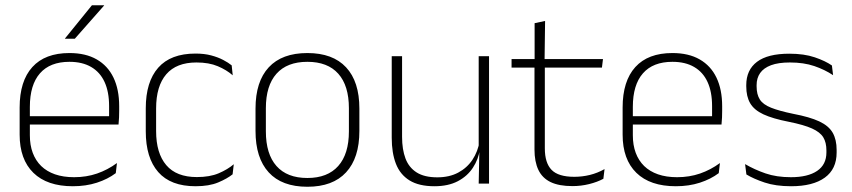

<svg xmlns="http://www.w3.org/2000/svg" viewBox="-20 -701 3254 733"><path d="M258 10Q160 10 107.5 -41.2Q55 -92.5 55 -187V-290.5Q55 -391.5 103.5 -445Q152 -498.5 245 -498.5Q307 -498.5 349.2 -474.2Q391.5 -450 413.2 -404.8Q435 -359.5 435 -295.5V-278Q435 -265.5 434.5 -252.8Q434 -240 432.5 -225.5H396Q396.5 -245.5 396.5 -263.2Q396.5 -281 396.5 -296Q396.5 -350.5 379.2 -388Q362 -425.5 328.2 -445.2Q294.5 -465 245 -465Q171 -465 132.5 -421Q94 -377 94 -293V-245V-239V-184.5Q94 -147 105 -117.5Q116 -88 137.2 -67.2Q158.5 -46.5 190 -35.5Q221.5 -24.5 263 -24.5Q310 -24.5 350.5 -38.5Q391 -52.5 426.5 -78.5L422 -40Q391.5 -17 349.8 -3.5Q308 10 258 10ZM75 -225.5V-257.5H422.5V-225.5ZM331 -681H377.5V-680L265.5 -553H228V-554Z M726.5 10Q631.5 10 584 -44.2Q536.5 -98.5 536.5 -199.5V-287.5Q536.5 -388.5 584 -442.5Q631.5 -496.5 726.5 -496.5Q760 -496.5 786.2 -489.5Q812.5 -482.5 832 -472.2Q851.5 -462 864.5 -451.5L868.5 -413.5Q845 -434 811.5 -448.2Q778 -462.5 730 -462.5Q653.5 -462.5 614.8 -417.5Q576 -372.5 576 -287V-200.5Q576 -116 614.8 -70.5Q653.5 -25 731.5 -25Q781 -25 815 -39.5Q849 -54 872.5 -74L868 -35.5Q847.5 -19 813 -4.5Q778.5 10 726.5 10Z M1153.5 12Q1056 12 1005.8 -43Q955.5 -98 955.5 -201V-286.5Q955.5 -389.5 1006 -444Q1056.5 -498.5 1153.5 -498.5Q1250.5 -498.5 1301.2 -444Q1352 -389.5 1352 -286.5V-201Q1352 -98 1301.2 -43Q1250.5 12 1153.5 12ZM1153.5 -21.5Q1230.5 -21.5 1271.2 -67.2Q1312 -113 1312 -199.5V-288Q1312 -374 1271.5 -419.5Q1231 -465 1153.5 -465Q1076 -465 1035.5 -419.5Q995 -374 995 -288V-199.5Q995 -113 1035.5 -67.2Q1076 -21.5 1153.5 -21.5Z M1515 -486.5V-178.5Q1515 -130.5 1528 -96Q1541 -61.5 1570.5 -42.8Q1600 -24 1649.5 -24Q1695.5 -24 1729.2 -42Q1763 -60 1783.8 -91.2Q1804.5 -122.5 1811 -162.5L1822 -130.5H1812Q1806.5 -93 1785.5 -60.8Q1764.5 -28.5 1727.8 -9.2Q1691 10 1638.5 10Q1579.5 10 1543.5 -12.2Q1507.5 -34.5 1491.5 -75.8Q1475.5 -117 1475.5 -175V-486.5ZM1847 -486.5V0H1807.5L1810 -123.5L1807.5 -125.5V-486.5Z M2165.5 9.5Q2114 9.5 2082.2 -5.8Q2050.5 -21 2035.5 -52.2Q2020.5 -83.5 2020.5 -130.5V-459H2060V-134.5Q2060 -79 2085.8 -52.5Q2111.5 -26 2172.5 -26Q2203 -26 2232.2 -33.2Q2261.5 -40.5 2288 -55.5L2283.5 -18.5Q2260.5 -6 2229.2 1.8Q2198 9.5 2165.5 9.5ZM1933 -443V-475.5H2282L2278 -443ZM2021 -469.5V-612.5L2061 -621L2059 -469.5Z M2560 10Q2462 10 2409.5 -41.2Q2357 -92.5 2357 -187V-290.5Q2357 -391.5 2405.5 -445Q2454 -498.5 2547 -498.5Q2609 -498.5 2651.2 -474.2Q2693.5 -450 2715.2 -404.8Q2737 -359.5 2737 -295.5V-278Q2737 -265.5 2736.5 -252.8Q2736 -240 2734.5 -225.5H2698Q2698.5 -245.5 2698.5 -263.2Q2698.5 -281 2698.5 -296Q2698.5 -350.5 2681.2 -388Q2664 -425.5 2630.2 -445.2Q2596.5 -465 2547 -465Q2473 -465 2434.5 -421Q2396 -377 2396 -293V-245V-239V-184.5Q2396 -147 2407 -117.5Q2418 -88 2439.2 -67.2Q2460.5 -46.5 2492 -35.5Q2523.5 -24.5 2565 -24.5Q2612 -24.5 2652.5 -38.5Q2693 -52.5 2728.5 -78.5L2724 -40Q2693.5 -17 2651.8 -3.5Q2610 10 2560 10ZM2377 -225.5V-257.5H2724.5V-225.5Z M3000 10Q2941.5 10 2899 -4.2Q2856.5 -18.5 2829.5 -35L2824.5 -74.5Q2860.5 -53.5 2902.5 -39Q2944.5 -24.5 2999.5 -24.5Q3064 -24.5 3099.5 -48.5Q3135 -72.5 3135 -119V-127Q3135 -157 3123 -176.8Q3111 -196.5 3080 -210.5Q3049 -224.5 2991.5 -236Q2930 -248 2894.5 -264.5Q2859 -281 2844 -306.8Q2829 -332.5 2829 -371.5V-376Q2829 -434 2870 -465Q2911 -496 2993.5 -496Q3050 -496 3090.5 -482.2Q3131 -468.5 3156 -451L3160.5 -414Q3129 -435 3088.8 -448.8Q3048.5 -462.5 2995.5 -462.5Q2951.5 -462.5 2923.5 -452Q2895.5 -441.5 2882 -422.2Q2868.5 -403 2868.5 -376V-371.5Q2868.5 -340.5 2880.8 -321.2Q2893 -302 2923.8 -289.8Q2954.5 -277.5 3008 -266.5Q3071.5 -254.5 3107.8 -237.5Q3144 -220.5 3159 -194.2Q3174 -168 3174 -128.5V-118.5Q3174 -55.5 3128.8 -22.8Q3083.5 10 3000 10Z"/></svg>

Font: Anek Tamil Medium ExtraLight
Style: Regular
Weight: 250
Version: Version 1.003